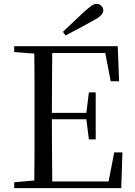

<svg xmlns="http://www.w3.org/2000/svg" viewBox="-20 -965 692 985"><path d="M53 0V-30L156 -39Q157 -103 157 -168Q157 -252 157 -337V-391Q157 -476 157 -560Q157 -625 156 -690L53 -698V-728H584L591 -548H548L520 -693H248Q247 -627 247 -559Q246 -476 246 -386H423L436 -491H471V-250H436L423 -353H246Q246 -255 247 -171Q247 -102 248 -34H537L566 -183H608L602 0ZM303 -802Q332 -829 359.5 -855.5Q387 -882 413 -906Q437 -927 450.5 -936Q464 -945 476 -945Q490 -945 500 -935Q510 -925 510 -912Q510 -900 498.5 -887Q487 -874 456 -858Q422 -839 387 -820.5Q352 -802 316 -783Z"/></svg>

Font: Early Summer Mincho
Style: Regular
Weight: 400
Designer: GuiWonder
Version: Version 1.002